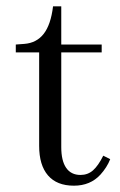

<svg xmlns="http://www.w3.org/2000/svg" viewBox="-20 -577 379 608"><path d="M214 11Q160 11 132 -21.5Q104 -54 104 -115V-411H30V-436L57 -438Q96 -441 118.5 -470Q141 -499 148 -557H174V-111Q174 -68 189.5 -45.5Q205 -23 235 -23Q258 -23 274.5 -37.5Q291 -52 307 -84L329 -73Q324 -60 316 -47.5Q308 -35 298 -24Q266 11 214 11ZM168 -411V-436H302V-411Z"/></svg>

Font: Baskervville
Style: Regular
Weight: 400
Designer: Alexis Faudot, Rémi Forte, Morgane Pierson, Rafael Ribas, Tanguy Vanlaeys, Rosalie Wagner, Thomas Huot-Marchand
Foundry: ANRT
Version: Version 1.100